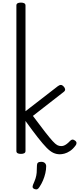

<svg xmlns="http://www.w3.org/2000/svg" viewBox="-20 -1168 608 1476"><path d="M141 15Q123 15 114.5 9.5Q106 4 106 -7V-1126Q106 -1137 114.5 -1142.5Q123 -1148 141 -1148Q158 -1148 167 -1142.5Q176 -1137 176 -1126V-313L424 -505Q437 -515 448 -515Q459 -515 471 -501Q479 -493 480.5 -481.5Q482 -470 468 -460L233 -277Q291 -199 327 -153Q363 -107 384.5 -83.5Q406 -60 420 -52.5Q434 -45 450 -45Q462 -45 472 -49Q482 -53 493.5 -61.5Q505 -70 519 -85Q528 -94 536 -95Q544 -96 554 -89Q567 -81 568 -70.5Q569 -60 562 -51Q541 -22 518 -7Q495 8 475 13Q455 18 440 18Q414 18 390 7Q366 -4 338.5 -32Q311 -60 272 -109.5Q233 -159 176 -238V-7Q176 4 167 9.5Q158 15 141 15ZM244 285Q233 280 231 273Q229 266 234 252Q247 223 253.5 202.5Q260 182 262 159Q264 136 264 104Q264 90 271.5 83Q279 76 296 76Q315 76 325 85.5Q335 95 335 110Q335 136 328.5 164Q322 192 310.5 219Q299 246 283 270Q275 283 266.5 286.5Q258 290 244 285Z"/></svg>

Font: Playwrite CL Light
Style: Regular
Weight: 300
Designer: Veronika Burian, José Scaglione
Foundry: TypeTogether
Version: Version 1.002